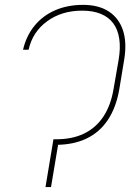

<svg xmlns="http://www.w3.org/2000/svg" viewBox="-20 -757 527 777"><path d="M200.2 -193.4H205.1Q270.5 -192.9 318.8 -215.8Q367.2 -238.8 397.7 -284.2Q428.2 -329.6 439.5 -396.5L460 -514.6Q468.3 -563 462.6 -600.3Q457 -637.7 438.2 -662.8Q419.4 -688 387.9 -700.9Q356.4 -713.9 312.5 -713.9Q229.5 -713.9 170.7 -670.9Q111.8 -627.9 95.7 -555.7H73.2Q86.4 -612.3 119.9 -653.1Q153.3 -693.8 203.4 -715.6Q253.4 -737.3 316.4 -737.3Q379.4 -737.3 420.4 -710.4Q461.4 -683.6 477.8 -633.8Q494.1 -584 482.4 -514.6L462.9 -396.5Q450.2 -322.3 416.7 -272Q383.3 -221.7 330.1 -196.3Q276.9 -170.9 205.1 -170.9H197.3ZM218.8 -193.4 186.5 0H164.1L196.3 -193.4Z"/></svg>

Font: Inter 24pt Thin
Style: Italic
Weight: 250
Italic angle: -9.3988°
Version: Version 4.001;git-66647c0bb